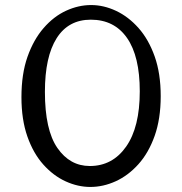

<svg xmlns="http://www.w3.org/2000/svg" viewBox="-20 -728 722 761"><path d="M338 13Q289 13 240.5 -9Q192 -31 152 -75.5Q112 -120 88.5 -187Q65 -254 65 -343Q65 -435 89 -503Q113 -571 153 -617Q193 -663 242 -685.5Q291 -708 341 -708Q391 -708 440 -685Q489 -662 529 -617Q569 -572 593 -504.5Q617 -437 617 -347Q617 -257 593 -189.5Q569 -122 528.5 -77Q488 -32 438.5 -9.5Q389 13 338 13ZM336 -70Q426 -70 480 -147Q534 -224 534 -366Q534 -505 483.5 -577.5Q433 -650 340 -650Q251 -650 204.5 -576.5Q158 -503 158 -364Q158 -213 207.5 -141.5Q257 -70 336 -70Z"/></svg>

Font: Marhey Light
Style: Regular
Weight: 300
Designer: Nur Syamsi & Bustanul Arifin
Foundry: Namelatype
Version: Version 1.000